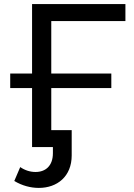

<svg xmlns="http://www.w3.org/2000/svg" viewBox="-20 -720 657 940"><path d="M525 -360H231V-617H594V-700H137V-360H30V-289H137V0H239V30C239 92 203 122 154 122C128 122 102 114 79 98L50 166C88 189 130 200 170 200C260 200 331 144 331 41V-83H231V-289H525Z"/></svg>

Font: Montserrat-Alt1 Med
Style: Regular
Weight: 500
Designer: Differentunic
Foundry: Differentunic
Version: Version 7.222